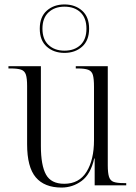

<svg xmlns="http://www.w3.org/2000/svg" viewBox="-20 -834 610 864"><path d="M257 10Q180 10 141 -36Q102 -82 102 -185V-447Q102 -481 96.5 -498Q91 -515 75 -520.5Q59 -526 27 -526H18V-536H164V-177Q164 -90 187 -48.5Q210 -7 269 -7Q336 -7 369.5 -61Q403 -115 403 -203V-443Q403 -479 398 -496.5Q393 -514 377 -520Q361 -526 329 -526H321V-536H465V-90Q465 -56 470.5 -38.5Q476 -21 491.5 -15.5Q507 -10 537 -10H548V0H406V-121H404Q388 -50 347.5 -20Q307 10 257 10ZM270 -596Q222 -596 190.5 -624Q159 -652 159 -705Q159 -758 190.5 -786Q222 -814 270 -814Q318 -814 349.5 -786Q381 -758 381 -705Q381 -652 349.5 -624Q318 -596 270 -596ZM270 -606Q315 -606 342 -631.5Q369 -657 369 -705Q369 -753 342 -778.5Q315 -804 270 -804Q226 -804 198.5 -778.5Q171 -753 171 -705Q171 -657 198.5 -631.5Q226 -606 270 -606Z"/></svg>

Font: Noto Serif Display SemiCondensed Light
Style: Regular
Weight: 300
Width: 4
Designer: Monotype Design Team
Foundry: Monotype Imaging Inc.
Version: Version 2.009